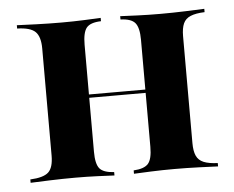

<svg xmlns="http://www.w3.org/2000/svg" viewBox="-39 -461 618 506"><g transform="rotate(-5 270.0 -208.5)"><path d="M296 0V-8.9Q324.2 -10.5 334.7 -22.6Q345.2 -34.7 345.2 -66.9V-350Q345.2 -382.3 334.7 -394.8Q324.2 -407.3 296 -408.1V-416.9Q311.3 -416.1 341.1 -414.9Q371 -413.7 402.4 -413.7Q434.7 -413.7 468.1 -414.9Q501.6 -416.1 518.5 -416.9V-408.1Q495.2 -407.3 481.5 -401.6Q467.7 -396 462.1 -383.5Q456.5 -371 456.5 -350V-66.9Q456.5 -46 462.1 -33.5Q467.7 -21 481.5 -15.3Q495.2 -9.7 518.5 -8.9V0Q501.6 -0.8 468.1 -2Q434.7 -3.2 402.4 -3.2Q371 -3.2 341.1 -2Q311.3 -0.8 296 0ZM22.6 0V-8.9Q57.3 -10.5 70.6 -22.6Q83.9 -34.7 83.9 -66.9V-350Q83.9 -381.5 70.6 -394.4Q57.3 -407.3 22.6 -408.1V-416.9Q39.5 -416.1 73.8 -414.9Q108.1 -413.7 141.1 -413.7Q171.8 -413.7 200.8 -414.9Q229.8 -416.1 244.4 -416.9V-408.1Q216.1 -407.3 206 -394.8Q196 -382.3 196 -350V-66.9Q196 -34.7 206 -22.6Q216.1 -10.5 244.4 -8.9V0Q229.8 -0.8 200.8 -2Q171.8 -3.2 141.1 -3.2Q108.1 -3.2 73.8 -2Q39.5 -0.8 22.6 0ZM151.6 -209.7V-218.5H388.7V-209.7Z"/></g></svg>

Font: Playfair 144pt
Style: Bold
Weight: 700
Version: Version 2.001;gftools[0.9.30]